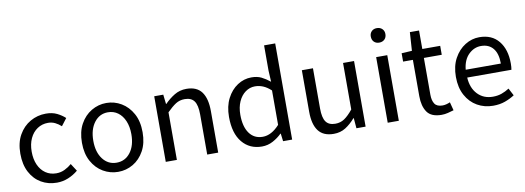

<svg xmlns="http://www.w3.org/2000/svg" viewBox="-62 -1174 4283 1565"><g transform="rotate(-10 2079.5 -391.5)"><path d="M306 13Q234 13 176.5 -20.5Q119 -54 85.5 -117.5Q52 -181 52 -271Q52 -362 88 -425.5Q124 -489 183.5 -523Q243 -557 313 -557Q366 -557 404.5 -538Q443 -519 471 -493L425 -433Q402 -454 375.5 -467Q349 -480 317 -480Q268 -480 229 -454Q190 -428 168 -381Q146 -334 146 -271Q146 -209 167 -162Q188 -115 226 -89Q264 -63 314 -63Q352 -63 384.5 -79Q417 -95 442 -117L482 -55Q445 -24 400 -5.5Q355 13 306 13Z M813 13Q747 13 689.5 -20.5Q632 -54 597 -117.5Q562 -181 562 -271Q562 -362 597 -425.5Q632 -489 689.5 -523Q747 -557 813 -557Q880 -557 937 -523Q994 -489 1029 -425.5Q1064 -362 1064 -271Q1064 -181 1029 -117.5Q994 -54 937 -20.5Q880 13 813 13ZM813 -63Q884 -63 927.5 -120Q971 -177 971 -271Q971 -334 951 -381Q931 -428 895.5 -454Q860 -480 813 -480Q743 -480 699.5 -422.5Q656 -365 656 -271Q656 -177 699.5 -120Q743 -63 813 -63Z M1208 0V-543H1283L1292 -464H1294Q1332 -503 1376.5 -530Q1421 -557 1476 -557Q1562 -557 1602 -502.5Q1642 -448 1642 -344V0H1551V-332Q1551 -409 1526.5 -443Q1502 -477 1448 -477Q1406 -477 1373.5 -456Q1341 -435 1300 -394V0Z M2003 13Q1901 13 1840 -61Q1779 -135 1779 -271Q1779 -359 1812 -423Q1845 -487 1898.5 -522Q1952 -557 2014 -557Q2062 -557 2096.5 -540Q2131 -523 2167 -494L2162 -587V-796H2254V0H2179L2171 -64H2168Q2137 -33 2094.5 -10Q2052 13 2003 13ZM2023 -64Q2095 -64 2162 -138V-423Q2128 -454 2096 -467Q2064 -480 2030 -480Q1987 -480 1951 -454Q1915 -428 1894 -381Q1873 -334 1873 -272Q1873 -174 1912.5 -119Q1952 -64 2023 -64Z M2597 13Q2511 13 2470.5 -41Q2430 -95 2430 -199V-543H2522V-210Q2522 -134 2546 -100Q2570 -66 2624 -66Q2666 -66 2699 -88Q2732 -110 2771 -158V-543H2862V0H2786L2779 -85H2776Q2738 -41 2695.5 -14Q2653 13 2597 13Z M3045 0V-543H3137V0ZM3091 -655Q3064 -655 3047.5 -671.5Q3031 -688 3031 -716Q3031 -742 3047.5 -758.5Q3064 -775 3091 -775Q3118 -775 3135 -758.5Q3152 -742 3152 -716Q3152 -688 3135 -671.5Q3118 -655 3091 -655Z M3490 13Q3404 13 3370 -36.5Q3336 -86 3336 -168V-469H3255V-538L3341 -543L3351 -696H3427V-543H3575V-469H3427V-165Q3427 -116 3445.5 -88.5Q3464 -61 3511 -61Q3526 -61 3543 -65.5Q3560 -70 3573 -76L3591 -7Q3568 0 3542 6.5Q3516 13 3490 13Z M3917 13Q3845 13 3786 -20.5Q3727 -54 3692 -118Q3657 -182 3657 -271Q3657 -360 3692 -424Q3727 -488 3782.5 -522.5Q3838 -557 3900 -557Q4004 -557 4060.5 -487.5Q4117 -418 4117 -302Q4117 -287 4116 -274Q4115 -261 4113 -250H3747Q3752 -163 3801 -111.5Q3850 -60 3927 -60Q3967 -60 3999.5 -71.5Q4032 -83 4063 -103L4095 -42Q4060 -19 4016 -3Q3972 13 3917 13ZM3746 -315H4037Q4037 -398 4001.5 -441Q3966 -484 3902 -484Q3844 -484 3799 -440Q3754 -396 3746 -315Z"/></g></svg>

Font: Source Han Sans
Style: Regular
Weight: 400
Designer: Ryoko NISHIZUKA Ë•øÂ°öÊ∂ºÂ≠ê (kana, bopomofo & ideographs); Paul D. Hunt (Latin, Greek & Cyrillic); Sandoll Communicatio
Foundry: Adobe
Version: Version 2.004;hotconv 1.0.118;makeotfexe 2.5.65603